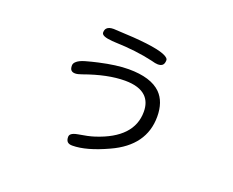

<svg xmlns="http://www.w3.org/2000/svg" viewBox="-106 -743 1211 998"><g transform="rotate(20 500.0 -244.0)"><path d="M321.3 -530.3Q321.3 -509.3 380.9 -504.9Q387.7 -504.4 396 -503.9Q516.6 -500 608.4 -478.5Q631.8 -471.7 644.5 -471.7Q662.6 -471.7 671.1 -480.2Q679.7 -488.8 679.7 -507.8Q679.7 -513.2 674.3 -518.6Q644 -548.8 477.1 -560.5L367.2 -566.4Q340.8 -566.4 330.1 -555.2Q321.3 -546.9 321.3 -530.3ZM512.7 -396.5Q446.3 -396.5 350.6 -375Q319.8 -368.2 285.6 -358.6Q251.5 -349.1 237.3 -334.5Q227.5 -325.2 227.5 -313.5Q227.5 -295.4 235.1 -287.8Q242.7 -280.3 256.8 -280.3Q271 -280.3 293.5 -288.6Q418.9 -334 514.6 -334Q594.7 -334 631.3 -297.4Q661.1 -267.6 661.1 -214.8Q661.1 -70.3 466.8 -7.3Q433.6 3.4 380.4 11.7Q353 16.1 342.3 26.4Q335.9 32.7 335.9 42Q335.9 60.1 344.5 68.6Q353 77.1 371.1 77.1Q448.7 77.1 563.5 23.9Q735.4 -54.2 735.4 -214.8Q735.4 -296.9 690.9 -341.8Q635.7 -396.5 512.7 -396.5Z"/></g></svg>

Font: YuPearl-Light
Style: Light
Weight: 300
Designer: Max Yao
Foundry: Max-Everyday
Version: Version 1.011; ttfautohint (v1.8.3)